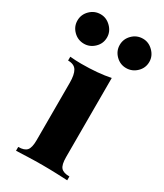

<svg xmlns="http://www.w3.org/2000/svg" viewBox="-226 -841 781 916"><g transform="rotate(30 164.0 -383.0)"><path d="M245 -529V-93Q245 -51 258.5 -36Q272 -21 305 -21V0Q285 -1 246 -2.5Q207 -4 167 -4Q127 -4 85.5 -2.5Q44 -1 23 0V-21Q56 -21 69.5 -36Q83 -51 83 -93V-409Q83 -454 70 -475.5Q57 -497 23 -497V-518Q55 -515 85 -515Q130 -515 170.5 -518.5Q211 -522 245 -529ZM281 -766Q313 -766 337.5 -741.5Q362 -717 362 -685Q362 -651 337.5 -627.5Q313 -604 280 -604Q247 -604 223 -628Q199 -652 199 -685Q199 -718 223 -742Q247 -766 281 -766ZM48 -766Q80 -766 104.5 -741.5Q129 -717 129 -685Q129 -651 104.5 -627.5Q80 -604 48 -604Q14 -604 -10 -628Q-34 -652 -34 -685Q-34 -718 -10 -742Q14 -766 48 -766Z"/></g></svg>

Font: Playfair Display ExtraBold
Style: Regular
Weight: 800
Designer: Claus Eggers Sørensen
Foundry: Claus Eggers Sørensen
Version: Version 1.203